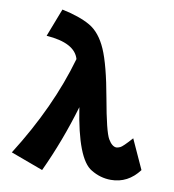

<svg xmlns="http://www.w3.org/2000/svg" viewBox="-93 -891 930 1028"><g transform="rotate(10 372.5 -377.5)"><path d="M205 55 29 -10Q205 -288 283 -562Q259 -646 104 -657L163 -810Q259 -790 316.5 -757Q374 -724 410 -642Q446 -560 477.5 -383Q509 -206 530.5 -169.5Q552 -133 576 -133Q582 -133 595.5 -138.5Q609 -144 656 -197L729 -37Q669 43 576 43Q519 43 468 12Q385 -36 343 -311Q286 -118 205 55Z"/></g></svg>

Font: KN Bobohei
Style: Bold
Weight: 700
Designer: Kingnam Type Foundry
Version: Version 1.710;March 18, 2023